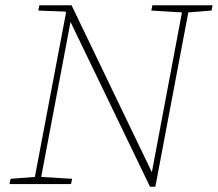

<svg xmlns="http://www.w3.org/2000/svg" viewBox="-20 -697 825 727"><path d="M553 -657 557 -677H785L781 -657L693 -650L572 -10V-9L568 10H548L247 -614L136 -27L253 -20L249 0H16L20 -20L112 -27L230 -649L228 -653L125 -657L129 -677H251L555 -45L669 -650Z"/></svg>

Font: Source Serif Pro ExtraLight
Style: Italic
Weight: 200
Italic angle: -12°
Designer: Frank Grießhammer
Foundry: Adobe Systems Incorporated
Version: Version 3.001;hotconv 1.0.111;makeotfexe 2.5.65597